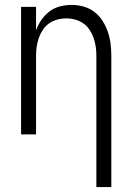

<svg xmlns="http://www.w3.org/2000/svg" viewBox="-20 -548 540 783"><path d="M373 215V-320Q373 -339 370.5 -357Q368 -375 362 -392.5Q356 -410 345.5 -426Q335 -442 320 -452.5Q305 -463 287 -468Q269 -473 250 -473Q231 -473 213 -468Q195 -463 180 -452.5Q165 -442 154.5 -426Q144 -410 138 -392.5Q132 -375 129.5 -357Q127 -339 127 -320V0H66V-520H127V-424Q135 -447 149 -467Q163 -487 182 -501.5Q201 -516 225 -522Q249 -528 273 -528Q297 -528 321.5 -521Q346 -514 365.5 -499Q385 -484 398.5 -462.5Q412 -441 420 -417.5Q428 -394 431 -369.5Q434 -345 434 -320V215Z"/></svg>

Font: Iosevka SS04 Light
Style: Regular
Weight: 300
Monospace: yes
Designer: Belleve Invis
Foundry: Belleve Invis
Version: Version 19.0.0; ttfautohint (v1.8.4)